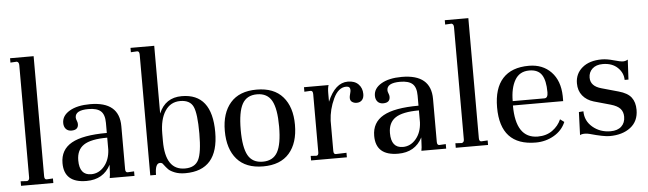

<svg xmlns="http://www.w3.org/2000/svg" viewBox="-47 -908 3700 1096"><g transform="rotate(-5 1803.0 -360.5)"><path d="M35 0V-26L72 -24Q85 -27 85 -43V-687Q85 -704 73 -708L36 -706V-731H171V-43Q171 -24 184 -24L220 -26V0Z M648 -24 685 -26V0H543Q547 -20 547 -37L549 -76Q507 5 410 5Q282 5 282 -108Q282 -185 346.5 -221.5Q411 -258 549 -258V-316Q549 -363 527 -383Q505 -403 456 -403Q380 -403 380 -361Q380 -353 384.5 -342.5Q389 -332 389 -323Q389 -289 350 -289Q329 -289 317.5 -302Q306 -315 306 -336Q306 -378 350 -404Q394 -430 468 -430Q635 -430 635 -289V-43Q635 -24 648 -24ZM440 -31Q484 -31 515 -67.5Q546 -104 549 -162V-231Q455 -231 414 -203.5Q373 -176 373 -116Q373 -31 440 -31Z M726 -705V-730H862V-342Q899 -430 993 -430Q1166 -430 1166 -209Q1166 10 976 10Q941 10 916 0Q891 -10 880 -21Q869 -32 854 -52Q849 -61 836 -61Q808 -61 808 5H775V-687Q775 -707 762 -707ZM864 -184Q864 -17 976 -17Q1033 -17 1054 -58Q1075 -99 1075 -209Q1075 -323 1056.5 -363Q1038 -403 982 -403Q926 -403 895 -355.5Q864 -308 864 -226Z M1221 -211Q1221 -313 1272 -371.5Q1323 -430 1422 -430Q1521 -430 1572 -371.5Q1623 -313 1623 -211Q1623 -107 1572 -48.5Q1521 10 1422 10Q1323 10 1272 -48.5Q1221 -107 1221 -211ZM1312 -209Q1312 -108 1337.5 -62.5Q1363 -17 1422 -17Q1481 -17 1506.5 -62.5Q1532 -108 1532 -209Q1532 -311 1506.5 -357Q1481 -403 1422 -403Q1363 -403 1337.5 -357Q1312 -311 1312 -209Z M1945 -430Q1984 -430 2005.5 -408Q2027 -386 2027 -352Q2027 -329 2015.5 -317Q2004 -305 1985 -305Q1971 -305 1959.5 -312.5Q1948 -320 1948 -336Q1948 -345 1952 -359Q1956 -373 1956 -381Q1956 -402 1933 -402Q1888 -402 1859.5 -341.5Q1831 -281 1828 -216V-43Q1828 -24 1841 -24L1902 -26V0H1697V-26L1729 -24Q1742 -24 1742 -43V-376Q1742 -396 1729 -396L1693 -394V-420H1834Q1828 -404 1828 -374V-325Q1872 -430 1945 -430Z M2434 -24 2471 -26V0H2329Q2333 -20 2333 -37L2335 -76Q2293 5 2196 5Q2068 5 2068 -108Q2068 -185 2132.5 -221.5Q2197 -258 2335 -258V-316Q2335 -363 2313 -383Q2291 -403 2242 -403Q2166 -403 2166 -361Q2166 -353 2170.5 -342.5Q2175 -332 2175 -323Q2175 -289 2136 -289Q2115 -289 2103.5 -302Q2092 -315 2092 -336Q2092 -378 2136 -404Q2180 -430 2254 -430Q2421 -430 2421 -289V-43Q2421 -24 2434 -24ZM2226 -31Q2270 -31 2301 -67.5Q2332 -104 2335 -162V-231Q2241 -231 2200 -203.5Q2159 -176 2159 -116Q2159 -31 2226 -31Z M2526 0V-26L2563 -24Q2576 -27 2576 -43V-687Q2576 -704 2564 -708L2527 -706V-731H2662V-43Q2662 -24 2675 -24L2711 -26V0Z M2982 -430Q3061 -430 3109.5 -379.5Q3158 -329 3160 -241V-212H2872Q2872 -24 2998 -23Q3048 -23 3082.5 -48Q3117 -73 3133 -110L3156 -93Q3136 -45 3088.5 -17.5Q3041 10 2984 10Q2781 10 2781 -209Q2781 -318 2832 -374Q2883 -430 2982 -430ZM2982 -403Q2926 -403 2899.5 -357Q2873 -311 2873 -237H3055Q3075 -237 3075 -270Q3075 -338 3053.5 -370.5Q3032 -403 2982 -403Z M3239 -10 3244 -142 3270 -144Q3270 -89 3312.5 -53Q3355 -17 3415 -17Q3455 -17 3477 -37.5Q3499 -58 3499 -93Q3499 -121 3483 -139Q3467 -157 3429 -168L3333 -195Q3293 -207 3270 -235.5Q3247 -264 3247 -306Q3247 -361 3288 -395.5Q3329 -430 3400 -430Q3429 -430 3467.5 -419Q3506 -408 3520 -408Q3535 -408 3548 -416L3542 -302H3520Q3520 -342 3488.5 -372.5Q3457 -403 3403 -403Q3365 -403 3343.5 -383Q3322 -363 3322 -332Q3322 -283 3384 -266L3480 -239Q3531 -225 3552 -197.5Q3573 -170 3573 -126Q3573 -61 3527 -25.5Q3481 10 3407 10Q3373 10 3295 -12Q3280 -16 3268 -16Q3248 -16 3239 -10Z"/></g></svg>

Font: Unna
Style: Regular
Weight: 400
Designer: Jorge de Buen U.
Foundry: Omnibus-Type
Version: Version 2.006;PS 002.006;hotconv 1.0.70;makeotf.lib2.5.58329